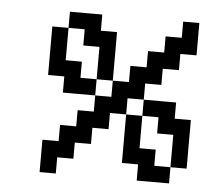

<svg xmlns="http://www.w3.org/2000/svg" viewBox="-41 -520 607 563"><g transform="rotate(5 262.0 -238.0)"><path d="M142.9 -476.2H190.5V-428.6H142.9ZM190.5 -476.2H238.1V-428.6H190.5ZM95.2 -428.6H142.9V-381H95.2ZM238.1 -428.6H285.7V-381H238.1ZM238.1 -381H285.7V-333.3H238.1ZM190.5 -428.6H238.1V-381H190.5ZM238.1 -333.3H285.7V-285.7H238.1ZM190.5 -285.7H238.1V-238.1H190.5ZM142.9 -285.7H190.5V-238.1H142.9ZM95.2 -381H142.9V-333.3H95.2ZM95.2 -333.3H142.9V-285.7H95.2ZM142.9 -333.3H190.5V-285.7H142.9ZM381 -238.1H428.6V-190.5H381ZM428.6 -238.1H476.2V-190.5H428.6ZM333.3 -190.5H381V-142.9H333.3ZM476.2 -190.5H523.8V-142.9H476.2ZM476.2 -142.9H523.8V-95.2H476.2ZM428.6 -190.5H476.2V-142.9H428.6ZM476.2 -95.2H523.8V-47.6H476.2ZM428.6 -47.6H476.2V0H428.6ZM381 -47.6H428.6V0H381ZM333.3 -142.9H381V-95.2H333.3ZM333.3 -95.2H381V-47.6H333.3ZM381 -95.2H428.6V-47.6H381ZM95.2 -95.2H142.9V-47.6H95.2ZM190.5 -190.5H238.1V-142.9H190.5ZM238.1 -238.1H285.7V-190.5H238.1ZM285.7 -285.7H333.3V-238.1H285.7ZM333.3 -333.3H381V-285.7H333.3ZM381 -381H428.6V-333.3H381ZM428.6 -428.6H476.2V-381H428.6ZM142.9 -142.9H190.5V-95.2H142.9ZM142.9 -95.2H190.5V-47.6H142.9ZM190.5 -142.9H238.1V-95.2H190.5ZM238.1 -190.5H285.7V-142.9H238.1ZM285.7 -238.1H333.3V-190.5H285.7ZM333.3 -285.7H381V-238.1H333.3ZM381 -333.3H428.6V-285.7H381ZM428.6 -381H476.2V-333.3H428.6ZM95.2 -47.6H142.9V0H95.2ZM476.2 -476.2H523.8V-428.6H476.2ZM476.2 -428.6H523.8V-381H476.2Z"/></g></svg>

Font: Jacquard 12
Style: Regular
Weight: 400
Designer: Sarah Cadigan-Fried
Version: Version 1.000; ttfautohint (v1.8.4.7-5d5b)